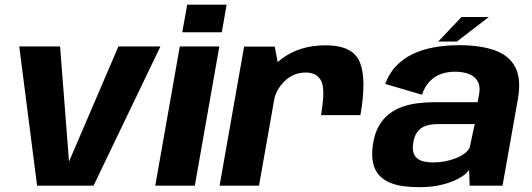

<svg xmlns="http://www.w3.org/2000/svg" viewBox="-20 -791 2267 818"><path d="M138 0H378.5L663.5 -593H484.5L274 -102.5L236 -593H62Z M641.5 0H810L914.5 -593H746ZM777.5 -771 756.5 -653.5H925L945.5 -771Z M1347.5 -300.5H1515.5Q1542.5 -453.5 1513.2 -525.8Q1484 -598 1366.5 -598Q1257.5 -598 1180.5 -540.8Q1103.5 -483.5 1088.5 -399.5L1146.5 -361Q1155 -408.5 1192.5 -445.2Q1230 -482 1283 -482Q1329 -482 1348 -447.2Q1367 -412.5 1347.5 -300.5ZM915.5 0H1083.5L1170 -490L1150.5 -592.5H1020Z M1768.5 6.5Q1808.5 6.5 1843 0Q1877.5 -6.5 1905 -17.2Q1932.5 -28 1951.5 -41.2Q1970.5 -54.5 1978.5 -68L1981 0H2121L2186.5 -369.5Q2201.5 -455.5 2175 -505.5Q2148.5 -555.5 2086.8 -577Q2025 -598.5 1935.5 -598.5Q1878.5 -598.5 1828.2 -589.2Q1778 -580 1737.2 -560.2Q1696.5 -540.5 1667 -509.2Q1637.5 -478 1621 -433.5L1777.5 -387.5Q1790.5 -423.5 1811.5 -445Q1832.5 -466.5 1859.8 -476Q1887 -485.5 1918 -485.5Q1952 -485.5 1978.2 -475.5Q2004.5 -465.5 2016.5 -442Q2028.5 -418.5 2019 -378.5L2015 -355.5H1828Q1794 -355.5 1759.8 -351.2Q1725.5 -347 1694.2 -336Q1663 -325 1637.2 -305Q1611.5 -285 1593.8 -253.8Q1576 -222.5 1569 -177Q1562 -130 1569.2 -97.5Q1576.5 -65 1595.2 -44.5Q1614 -24 1641.2 -12.8Q1668.5 -1.5 1701.2 2.5Q1734 6.5 1768.5 6.5ZM1825 -99Q1806.5 -99 1789.5 -102.2Q1772.5 -105.5 1760 -114.2Q1747.5 -123 1742 -139.2Q1736.5 -155.5 1740.5 -182Q1744.5 -208 1754.8 -224Q1765 -240 1780 -248.5Q1795 -257 1813.2 -259.8Q1831.5 -262.5 1851.5 -262.5H2002.5L1981 -162.5Q1974.5 -148.5 1958.8 -136.8Q1943 -125 1921.2 -116.5Q1899.5 -108 1874.5 -103.5Q1849.5 -99 1825 -99ZM1847 -614H1926.5L2062.5 -718.5H1946Z"/></svg>

Font: Anybody UltraCondensed Thin
Style: Bold Italic
Weight: 700
Italic angle: -10°
Version: Version 1.111